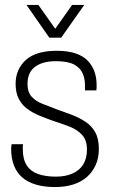

<svg xmlns="http://www.w3.org/2000/svg" viewBox="-20 -743 455 775"><path d="M203 12Q158 12 124.5 2Q91 -8 69 -27.5Q47 -47 36 -76Q25 -105 25 -142Q25 -147 25.5 -152Q26 -157 27 -161H73Q72 -155 72 -150.5Q72 -146 72 -141Q72 -100 88 -75.5Q104 -51 134 -40.5Q164 -30 206 -30Q244 -30 272.5 -42.5Q301 -55 316 -79.5Q331 -104 331 -139Q331 -178 310.5 -199.5Q290 -221 258 -233Q226 -245 192 -256Q164 -266 137.5 -277Q111 -288 89.5 -304Q68 -320 55.5 -344.5Q43 -369 43 -405Q43 -435 54 -459.5Q65 -484 85.5 -502Q106 -520 137 -529Q168 -538 208 -538Q255 -538 286.5 -527Q318 -516 336 -496Q354 -476 362 -452Q370 -428 370 -400Q370 -396 370 -390Q370 -384 369 -378H323V-400Q323 -425 313.5 -447Q304 -469 279 -482.5Q254 -496 206 -496Q176 -496 154.5 -489.5Q133 -483 118.5 -471Q104 -459 97.5 -442Q91 -425 91 -404Q91 -371 108 -352.5Q125 -334 152.5 -323.5Q180 -313 211 -301Q240 -291 270 -279.5Q300 -268 325 -251.5Q350 -235 364.5 -209Q379 -183 379 -142Q379 -105 366 -76.5Q353 -48 330 -28Q307 -8 274.5 2Q242 12 203 12ZM87 -723H135L217 -607H189L271 -723H320L227 -591H179Z"/></svg>

Font: Archivo SemiCondensed Thin
Style: Regular
Weight: 250
Width: 4
Designer: Hector Gatti
Foundry: Omnibus-Type
Version: Version 2.001